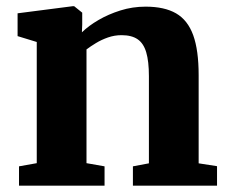

<svg xmlns="http://www.w3.org/2000/svg" viewBox="-20 -586 719 606"><path d="M96 -71V-453.5L35.5 -472V-544L210 -566.5H214L239.5 -546V-508.5L238.5 -484Q259.5 -504.5 290.8 -522.8Q322 -541 360 -553Q398 -565 439.5 -565Q499 -565 535.8 -543.8Q572.5 -522.5 589.8 -475Q607 -427.5 607 -349V-70.5L665 -61.5V0H399.5V-61L450 -70.5V-345.5Q450 -392.5 441.5 -421Q433 -449.5 414.2 -462.2Q395.5 -475 363.5 -475Q341.5 -475 320.8 -467.8Q300 -460.5 282.8 -450Q265.5 -439.5 253 -430V-71L310 -61V0H40V-61Z"/></svg>

Font: Merriweather 24pt ExtraBold
Style: Regular
Weight: 800
Version: Version 2.100